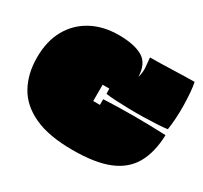

<svg xmlns="http://www.w3.org/2000/svg" viewBox="-154 -943 1264 1193"><g transform="rotate(30 478.0 -346.5)"><path d="M488 35Q318 35 212.5 -13.5Q107 -62 58.5 -149.5Q10 -237 10 -354Q10 -470 56.5 -553.5Q103 -637 187 -682.5Q271 -728 383 -728Q492 -728 552.5 -693.5Q613 -659 616 -564Q627 -599 624.5 -634.5Q622 -670 618 -704Q651 -704 693.5 -705Q736 -706 781 -707.5Q826 -709 866 -710Q906 -711 934 -711Q940 -684 943.5 -642.5Q947 -601 948 -552.5Q949 -504 946 -457Q943 -410 937 -373Q908 -369 863 -366.5Q818 -364 766 -363Q714 -362 662 -363Q610 -364 566.5 -366.5Q523 -369 497 -373L496 -410H448V-293H496V-334Q710 -344 943 -334Q939 -209 892.5 -127Q846 -45 748 -5Q650 35 488 35Z"/></g></svg>

Font: Oi
Style: Regular
Weight: 400
Designer: Kostas Bartsokas, Mohamad Dakak
Foundry: Foundry5
Version: Version 4.000